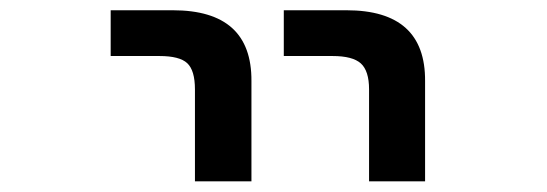

<svg xmlns="http://www.w3.org/2000/svg" viewBox="-20 -542 1040 365"><path d="M190.4 -435.5V-522.5H308.6Q459 -522.5 458 -387.7V-197.3H350.6V-372.1Q350.6 -408.2 335.9 -421.9Q321.3 -435.5 283.2 -435.5ZM519.5 -435.5V-522.5H638.7Q789.1 -522.5 788.1 -387.7V-197.3H681.6V-372.1Q681.6 -407.2 666 -421.4Q650.4 -435.5 612.3 -435.5Z"/></svg>

Font: Gen Shin Gothic Monospace Medium
Style: Regular
Weight: 500
Designer: [Source Han Sans]
Ryoko NISHIZUKA  (kana & ideographs); Paul D. Hunt (Latin, Greek & Cyrillic); Wenlong ZHANG  (bopomofo
Version: Version 1.002.20150607